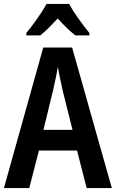

<svg xmlns="http://www.w3.org/2000/svg" viewBox="-20 -957 589 977"><path d="M332 -937H217C195 -896 148 -830 114 -789V-777H185C211 -797 242 -829 274 -863C304 -829 335 -799 363 -777H435V-789C399 -833 355 -893 332 -937ZM421 0H549L347 -715H200L0 0H129L178 -191H372ZM299 -496 349 -296H201L250 -497C258 -533 269 -582 274 -617C280 -583 291 -534 299 -496Z"/></svg>

Font: Noto Sans Armenian Condensed SemiBold
Style: Regular
Weight: 600
Width: 3
Designer: Monotype Design Team
Foundry: Monotype Imaging Inc.
Version: Version 2.008